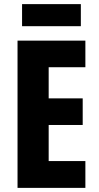

<svg xmlns="http://www.w3.org/2000/svg" viewBox="-20 -977 479 931"><path d="M372 -957H87V-850H372ZM394 -66V-196H216V-371H381V-500H216V-651H394V-780H65V-66Z"/></svg>

Font: Noto Sans Malayalam UI ExtraCondensed ExtraBold
Style: Regular
Weight: 800
Width: 2
Designer: Jelle Bosma - Monotype Design Team
Foundry: Monotype Imaging Inc.
Version: Version 2.104